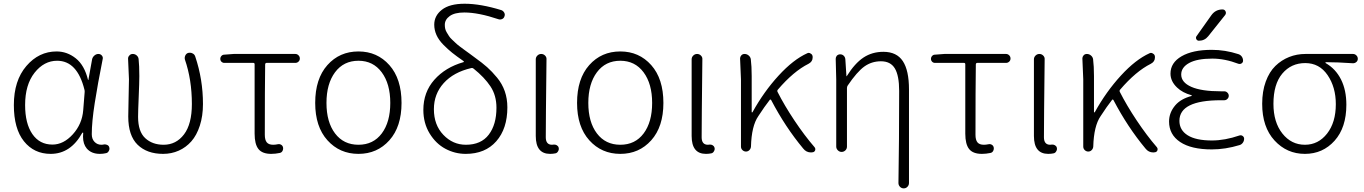

<svg xmlns="http://www.w3.org/2000/svg" viewBox="-20 -828 7451 1049"><path d="M256.8 12.7Q166 12.7 110.8 -56.2Q55.7 -125 55.7 -253.9Q55.7 -387.7 124 -467.3Q192.4 -546.9 289.1 -546.9Q346.7 -546.9 394 -509.3Q441.4 -471.7 460.9 -391.6Q460.9 -390.6 461.9 -390.6Q462.9 -390.6 462.9 -391.6L483.4 -504.9Q486.3 -516.6 496.1 -524.9Q505.9 -533.2 517.6 -533.2Q529.3 -533.2 536.6 -524.4Q543.9 -515.6 541 -504.9Q513.7 -368.2 497.6 -265.1Q481.4 -162.1 481.4 -94.7Q481.4 -68.4 496.6 -52.7Q511.7 -37.1 534.2 -37.1Q541 -37.1 549.8 -39.1Q558.6 -40 566.9 -35.6Q575.2 -31.2 577.1 -22.5Q578.1 -18.6 578.1 -15.6Q578.1 -8.8 574.2 -2.9Q569.3 6.8 559.6 8.8Q543.9 12.7 525.4 12.7Q479.5 12.7 454.1 -16.6Q433.6 -41 433.6 -81.1Q433.6 -90.8 434.6 -101.6Q434.6 -103.5 432.6 -103.5Q430.7 -103.5 429.7 -102.5Q366.2 12.7 256.8 12.7ZM266.6 -38.1Q327.1 -38.1 377.9 -94.2Q428.7 -150.4 434.6 -225.6L442.4 -323.2Q443.4 -331.1 441.4 -337.9Q402.3 -496.1 292 -496.1Q220.7 -496.1 168.9 -430.7Q117.2 -365.2 117.2 -253.9Q117.2 -153.3 156.7 -95.7Q196.3 -38.1 266.6 -38.1Z M871.1 12.7Q783.2 12.7 731.9 -37.1Q680.7 -86.9 680.7 -191.4Q680.7 -224.6 682.6 -293Q684.6 -361.3 684.6 -394.5L679.7 -507.8Q679.7 -517.6 686.5 -524.4Q693.4 -533.2 705.1 -533.2Q717.8 -533.2 727.1 -524.9Q736.3 -516.6 737.3 -504.9Q741.2 -470.7 741.2 -412.1Q741.2 -377.9 737.8 -298.8Q734.4 -219.7 734.4 -189.5Q734.4 -109.4 773.4 -73.2Q812.5 -37.1 874 -37.1Q942.4 -37.1 985.4 -93.8Q1028.3 -150.4 1028.3 -259.8Q1028.3 -392.6 990.2 -502.9Q987.3 -514.6 992.7 -525.4Q998 -536.1 1008.8 -539.1Q1013.7 -540 1017.6 -540Q1025.4 -540 1032.2 -536.1Q1043 -531.2 1046.9 -518.6Q1088.9 -393.6 1088.9 -259.8Q1088.9 -194.3 1071.8 -141.6Q1054.7 -88.9 1025.4 -55.7Q996.1 -22.5 956.5 -4.9Q917 12.7 871.1 12.7Z M1461.9 12.7Q1413.1 12.7 1392.1 -13.7Q1371.1 -40 1371.1 -97.7V-476.6Q1371.1 -484.4 1364.3 -484.4H1205.1Q1196.3 -484.4 1189.9 -490.7Q1183.6 -497.1 1183.6 -506.3Q1183.6 -515.6 1189.9 -522.5Q1196.3 -529.3 1205.1 -529.3L1256.8 -533.2H1593.8Q1603.5 -533.2 1610.8 -525.9Q1618.2 -518.6 1618.2 -508.3Q1618.2 -498 1610.8 -491.2Q1603.5 -484.4 1593.8 -484.4H1436.5Q1429.7 -484.4 1428.7 -476.6Q1426.8 -345.7 1426.8 -91.8Q1426.8 -63.5 1437.5 -50.3Q1448.2 -37.1 1472.7 -37.1Q1484.4 -37.1 1498 -40Q1507.8 -42 1516.1 -37.1Q1524.4 -32.2 1526.4 -22.5Q1528.3 -12.7 1523.4 -3.4Q1518.6 5.9 1507.8 7.8Q1484.4 12.7 1461.9 12.7Z M1938.5 12.7Q1835.9 12.7 1769 -61.5Q1702.1 -135.7 1702.1 -265.6Q1702.1 -397.5 1768.6 -472.2Q1835 -546.9 1938.5 -546.9Q2041 -546.9 2107.4 -472.2Q2173.8 -397.5 2173.8 -265.6Q2173.8 -135.7 2107.4 -61.5Q2041 12.7 1938.5 12.7ZM1938.5 -37.1Q2019.5 -37.1 2065.9 -99.1Q2112.3 -161.1 2112.3 -265.6Q2112.3 -370.1 2065.4 -433.1Q2018.6 -496.1 1938.5 -496.1Q1857.4 -496.1 1810.5 -433.1Q1763.7 -370.1 1763.7 -265.6Q1763.7 -161.1 1810.5 -99.1Q1857.4 -37.1 1938.5 -37.1Z M2525.4 -37.1Q2608.4 -37.1 2650.4 -92.3Q2692.4 -147.5 2692.4 -239.3Q2692.4 -306.6 2659.7 -356Q2627 -405.3 2567.4 -453.1Q2561.5 -458 2554.7 -456.1Q2458 -433.6 2404.3 -374Q2350.6 -314.5 2350.6 -231.4Q2350.6 -145.5 2402.3 -91.3Q2454.1 -37.1 2525.4 -37.1ZM2719.7 -772.5Q2729.5 -768.6 2734.9 -758.8Q2740.2 -749 2736.3 -739.3Q2733.4 -728.5 2723.6 -724.1Q2713.9 -719.7 2704.1 -722.7Q2593.8 -759.8 2516.6 -759.8Q2463.9 -759.8 2437 -740.2Q2410.2 -720.7 2410.2 -692.4Q2410.2 -680.7 2412.6 -670.4Q2415 -660.2 2421.4 -649.9Q2427.7 -639.6 2433.1 -630.9Q2438.5 -622.1 2450.2 -611.3Q2461.9 -600.6 2469.2 -593.3Q2476.6 -585.9 2492.7 -573.7Q2508.8 -561.5 2517.6 -555.2Q2526.4 -548.8 2545.9 -534.7Q2565.4 -520.5 2574.2 -513.7Q2615.2 -484.4 2641.6 -460.9Q2668 -437.5 2695.8 -403.8Q2723.6 -370.1 2737.8 -329.6Q2752 -289.1 2752 -241.2Q2752 -125 2691.4 -56.2Q2630.9 12.7 2524.4 12.7Q2465.8 12.7 2413.6 -15.1Q2361.3 -43 2327.1 -99.1Q2293 -155.3 2293 -227.5Q2293 -324.2 2353 -392.1Q2413.1 -460 2511.7 -488.3Q2513.7 -488.3 2514.2 -490.7Q2514.6 -493.2 2512.7 -494.1Q2474.6 -520.5 2450.7 -539.6Q2426.8 -558.6 2401.9 -584Q2377 -609.4 2364.7 -636.7Q2352.5 -664.1 2352.5 -693.4Q2352.5 -742.2 2394.5 -774.9Q2436.5 -807.6 2518.6 -807.6Q2605.5 -807.6 2719.7 -772.5Z M2985.4 12.7Q2907.2 12.7 2907.2 -85V-503.9Q2907.2 -515.6 2916 -524.4Q2924.8 -533.2 2937 -533.2Q2949.2 -533.2 2958 -524.4Q2966.8 -515.6 2965.8 -503.9Q2961.9 -168 2961.9 -78.1Q2961.9 -37.1 2996.1 -37.1Q3000 -37.1 3004.9 -38.1Q3014.6 -39.1 3022.5 -34.2Q3030.3 -29.3 3032.2 -21.5Q3033.2 -17.6 3033.2 -14.6Q3033.2 -7.8 3029.3 -2Q3024.4 7.8 3014.6 9.8Q3001 12.7 2985.4 12.7Z M3369.1 12.7Q3266.6 12.7 3199.7 -61.5Q3132.8 -135.7 3132.8 -265.6Q3132.8 -397.5 3199.2 -472.2Q3265.6 -546.9 3369.1 -546.9Q3471.7 -546.9 3538.1 -472.2Q3604.5 -397.5 3604.5 -265.6Q3604.5 -135.7 3538.1 -61.5Q3471.7 12.7 3369.1 12.7ZM3369.1 -37.1Q3450.2 -37.1 3496.6 -99.1Q3543 -161.1 3543 -265.6Q3543 -370.1 3496.1 -433.1Q3449.2 -496.1 3369.1 -496.1Q3288.1 -496.1 3241.2 -433.1Q3194.3 -370.1 3194.3 -265.6Q3194.3 -161.1 3241.2 -99.1Q3288.1 -37.1 3369.1 -37.1Z M3836.9 12.7Q3758.8 12.7 3758.8 -85V-503.9Q3758.8 -515.6 3767.6 -524.4Q3776.4 -533.2 3788.6 -533.2Q3800.8 -533.2 3809.6 -524.4Q3818.4 -515.6 3817.4 -503.9Q3813.5 -168 3813.5 -78.1Q3813.5 -37.1 3847.7 -37.1Q3851.6 -37.1 3856.4 -38.1Q3866.2 -39.1 3874 -34.2Q3881.8 -29.3 3883.8 -21.5Q3884.8 -17.6 3884.8 -14.6Q3884.8 -7.8 3880.9 -2Q3876 7.8 3866.2 9.8Q3852.5 12.7 3836.9 12.7Z M4430.7 -23.4Q4434.6 -18.6 4434.6 -12.7Q4434.6 -9.8 4433.6 -6.8Q4429.7 2.9 4419.9 3.9Q4416 4.9 4411.1 4.9Q4384.8 4.9 4368.2 -16.6Q4270.5 -133.8 4193.4 -281.2Q4191.4 -284.2 4189 -284.2Q4186.5 -284.2 4185.5 -282.2Q4157.2 -246.1 4123 -193.4Q4085.9 -139.6 4083 -27.3Q4082 -15.6 4074.2 -7.8Q4066.4 0 4055.7 0Q4044.9 0 4036.6 -7.8Q4028.3 -15.6 4028.3 -27.3V-394.5L4023.4 -508.8Q4023.4 -517.6 4029.3 -524.4Q4036.1 -533.2 4047.9 -533.2Q4060.5 -533.2 4070.3 -524.9Q4080.1 -516.6 4082 -504.9Q4086.9 -466.8 4086.9 -412.1V-215.8Q4086.9 -213.9 4088.9 -213.9Q4090.8 -213.9 4091.8 -215.8Q4153.3 -327.1 4233.9 -415Q4314.5 -502.9 4390.6 -537.1Q4394.5 -539.1 4398.4 -539.1Q4404.3 -539.1 4409.2 -535.2Q4418.9 -530.3 4419.9 -518.6Q4419.9 -516.6 4419.9 -513.7Q4419.9 -491.2 4397.5 -479.5Q4315.4 -438.5 4229.5 -337.9Q4224.6 -332 4228.5 -325.2Q4265.6 -252 4320.3 -169.9Q4375 -87.9 4430.7 -23.4Z M4946.3 171.9Q4946.3 183.6 4938 192.4Q4929.7 201.2 4917.5 201.2Q4905.3 201.2 4897 192.4Q4888.7 183.6 4888.7 171.9Q4892.6 -53.7 4892.6 -331.1Q4892.6 -415 4869.1 -454.1Q4845.7 -493.2 4793 -493.2Q4742.2 -493.2 4702.1 -464.4Q4662.1 -435.5 4611.3 -360.4Q4607.4 -354.5 4607.4 -346.7V-27.3Q4607.4 -14.6 4598.6 -6.3Q4589.8 2 4578.1 2Q4566.4 2 4557.6 -6.8Q4548.8 -15.6 4548.8 -27.3V-393.6L4545.9 -506.8Q4545.9 -515.6 4551.8 -523.4Q4559.6 -531.2 4570.3 -531.2Q4582 -531.2 4589.8 -523.4Q4597.7 -515.6 4598.6 -503.9L4604.5 -412.1Q4604.5 -411.1 4605.5 -411.1Q4606.4 -411.1 4606.4 -412.1Q4650.4 -482.4 4697.8 -513.7Q4745.1 -544.9 4806.6 -544.9Q4878.9 -544.9 4912.6 -494.1Q4946.3 -443.4 4946.3 -338.9Z M5344.7 12.7Q5295.9 12.7 5274.9 -13.7Q5253.9 -40 5253.9 -97.7V-476.6Q5253.9 -484.4 5247.1 -484.4H5087.9Q5079.1 -484.4 5072.8 -490.7Q5066.4 -497.1 5066.4 -506.3Q5066.4 -515.6 5072.8 -522.5Q5079.1 -529.3 5087.9 -529.3L5139.6 -533.2H5476.6Q5486.3 -533.2 5493.7 -525.9Q5501 -518.6 5501 -508.3Q5501 -498 5493.7 -491.2Q5486.3 -484.4 5476.6 -484.4H5319.3Q5312.5 -484.4 5311.5 -476.6Q5309.6 -345.7 5309.6 -91.8Q5309.6 -63.5 5320.3 -50.3Q5331.1 -37.1 5355.5 -37.1Q5367.2 -37.1 5380.9 -40Q5390.6 -42 5398.9 -37.1Q5407.2 -32.2 5409.2 -22.5Q5411.1 -12.7 5406.2 -3.4Q5401.4 5.9 5390.6 7.8Q5367.2 12.7 5344.7 12.7Z M5707 12.7Q5628.9 12.7 5628.9 -85V-503.9Q5628.9 -515.6 5637.7 -524.4Q5646.5 -533.2 5658.7 -533.2Q5670.9 -533.2 5679.7 -524.4Q5688.5 -515.6 5687.5 -503.9Q5683.6 -168 5683.6 -78.1Q5683.6 -37.1 5717.8 -37.1Q5721.7 -37.1 5726.6 -38.1Q5736.3 -39.1 5744.1 -34.2Q5752 -29.3 5753.9 -21.5Q5754.9 -17.6 5754.9 -14.6Q5754.9 -7.8 5751 -2Q5746.1 7.8 5736.3 9.8Q5722.7 12.7 5707 12.7Z M6300.8 -23.4Q6304.7 -18.6 6304.7 -12.7Q6304.7 -9.8 6303.7 -6.8Q6299.8 2.9 6290 3.9Q6286.1 4.9 6281.2 4.9Q6254.9 4.9 6238.3 -16.6Q6140.6 -133.8 6063.5 -281.2Q6061.5 -284.2 6059.1 -284.2Q6056.6 -284.2 6055.7 -282.2Q6027.3 -246.1 5993.2 -193.4Q5956.1 -139.6 5953.1 -27.3Q5952.1 -15.6 5944.3 -7.8Q5936.5 0 5925.8 0Q5915 0 5906.7 -7.8Q5898.4 -15.6 5898.4 -27.3V-394.5L5893.6 -508.8Q5893.6 -517.6 5899.4 -524.4Q5906.2 -533.2 5918 -533.2Q5930.7 -533.2 5940.4 -524.9Q5950.2 -516.6 5952.1 -504.9Q5957 -466.8 5957 -412.1V-215.8Q5957 -213.9 5959 -213.9Q5960.9 -213.9 5961.9 -215.8Q6023.4 -327.1 6104 -415Q6184.6 -502.9 6260.7 -537.1Q6264.6 -539.1 6268.6 -539.1Q6274.4 -539.1 6279.3 -535.2Q6289.1 -530.3 6290 -518.6Q6290 -516.6 6290 -513.7Q6290 -491.2 6267.6 -479.5Q6185.5 -438.5 6099.6 -337.9Q6094.7 -332 6098.6 -325.2Q6135.7 -252 6190.4 -169.9Q6245.1 -87.9 6300.8 -23.4Z M6598.6 -745.1Q6621.1 -776.4 6659.2 -776.4Q6670.9 -776.4 6675.8 -766.1Q6680.7 -755.9 6673.8 -746.1L6581.1 -629.9Q6561.5 -605.5 6530.3 -605.5Q6520.5 -605.5 6516.1 -614.3Q6511.7 -623 6517.6 -630.9ZM6423.8 -168Q6423.8 -117.2 6468.8 -88.9Q6513.7 -60.5 6601.6 -60.5Q6671.9 -60.5 6752 -87.9Q6761.7 -90.8 6769.5 -85Q6777.3 -79.1 6777.3 -70.3Q6777.3 -57.6 6770 -47.9Q6762.7 -38.1 6752 -35.2Q6674.8 -11.7 6600.6 -11.7Q6488.3 -11.7 6427.7 -52.2Q6367.2 -92.8 6367.2 -164.1Q6367.2 -212.9 6401.4 -252.9Q6431.6 -288.1 6490.2 -303.7Q6491.2 -304.7 6491.2 -306.2Q6491.2 -307.6 6490.2 -307.6Q6440.4 -321.3 6411.1 -349.6Q6375 -383.8 6375 -425.8Q6375 -485.4 6435.5 -520.5Q6496.1 -555.7 6600.6 -555.7Q6673.8 -555.7 6746.1 -532.2Q6757.8 -528.3 6764.6 -518.6Q6771.5 -508.8 6771.5 -496.1Q6771.5 -487.3 6763.7 -481.9Q6755.9 -476.6 6746.1 -479.5Q6671.9 -507.8 6603.5 -507.8Q6520.5 -507.8 6477.1 -483.9Q6433.6 -460 6433.6 -420.9Q6433.6 -377.9 6488.8 -353.5Q6543.9 -329.1 6650.4 -329.1H6668.9Q6678.7 -329.1 6686 -321.8Q6693.4 -314.5 6693.4 -304.7Q6693.4 -294.9 6686 -287.6Q6678.7 -280.3 6668.9 -280.3H6650.4Q6423.8 -280.3 6423.8 -168Z M7109.4 12.7Q7010.7 12.7 6943.4 -60.5Q6876 -133.8 6876 -260.7Q6876 -329.1 6895.5 -382.3Q6915 -435.5 6948.2 -467.8Q6981.4 -500 7023.4 -516.6Q7065.4 -533.2 7112.3 -533.2H7372.1Q7382.8 -533.2 7390.6 -525.4Q7398.4 -517.6 7398.4 -506.8Q7398.4 -496.1 7390.6 -489.3Q7382.8 -482.4 7372.1 -482.4Q7286.1 -488.3 7223.6 -488.3Q7221.7 -488.3 7221.7 -486.3Q7221.7 -484.4 7222.7 -483.4Q7277.3 -452.1 7306.6 -394Q7335.9 -335.9 7335.9 -255.9Q7335.9 -130.9 7271.5 -59.1Q7207 12.7 7109.4 12.7ZM7109.4 -37.1Q7182.6 -37.1 7230.5 -98.1Q7278.3 -159.2 7278.3 -258.8Q7278.3 -351.6 7233.4 -417.5Q7188.5 -483.4 7111.3 -483.4Q7034.2 -483.4 6985.8 -425.8Q6937.5 -368.2 6937.5 -260.7Q6937.5 -160.2 6986.3 -98.6Q7035.2 -37.1 7109.4 -37.1Z"/></svg>

Font: irohamaru Light
Style: Regular
Weight: 200
Designer: [Source Han Sans]
Ryoko NISHIZUKA  (kana & ideographs); Paul D. Hunt (Latin, Greek & Cyrillic); Wenlong ZHANG  (bopomofo
Version: Version 1.01